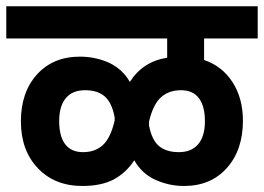

<svg xmlns="http://www.w3.org/2000/svg" viewBox="-32 -701 853 621"><path d="M628.1 -576.5V-507Q686.8 -487 720.2 -435.1Q753.7 -383.1 753.7 -310.6Q753.7 -215.9 701.8 -157.7Q649.9 -99.5 563 -99.5Q515.2 -99.5 471.1 -119.2Q427 -139 402.3 -182.5Q375.3 -141.6 335.6 -120.5Q295.8 -99.5 234.1 -99.5Q145.1 -99.5 90.4 -157Q35.6 -214.6 35.6 -308.6Q35.6 -402.7 87.7 -460.3Q139.9 -517.8 226.8 -517.8Q248.9 -517.8 270.6 -513.7Q292.4 -509.6 314.5 -500.7Q336.7 -491.7 356 -475.2Q375.3 -458.7 387.9 -436.1Q430.1 -502.2 508.7 -514.3V-576.5H-11.7V-680.7H801.5V-576.5ZM338.8 -310.6V-321.9Q329.7 -369.2 306.7 -389.2Q283.7 -409.2 243 -409.2Q202.4 -409.2 180.9 -383.6Q159.4 -357.9 159.4 -309.1Q159.4 -260.2 178.8 -234.6Q198.1 -208.9 236.8 -208.9Q275.4 -208.9 300.4 -231.5Q325.4 -254.1 338.8 -310.6ZM450 -308V-295.4Q458.7 -248.5 482.2 -228.7Q505.6 -208.9 546.5 -208.9Q587.3 -208.9 609 -234.6Q630.8 -260.2 630.8 -308.9Q630.8 -357.5 611.4 -383.4Q592.1 -409.2 553.2 -409.2Q514.3 -409.2 488.9 -386.6Q463.5 -364 450 -308Z"/></svg>

Font: Puralecka Narrow
Style: Bold
Weight: 700
Designer: Hector Gatti, Marcela Romero, Pablo Cosgaya and Nicolas Silva
Version: Version 1.004;PS 001.004;hotconv 1.0.70;makeotf.lib2.5.58329